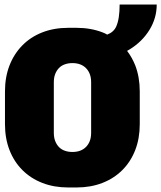

<svg xmlns="http://www.w3.org/2000/svg" viewBox="-20 -819 713 849"><path d="M282 10Q219 10 167.5 -10Q116 -30 79 -67Q42 -104 22 -155.5Q2 -207 2 -270V-415Q2 -478 22 -529.5Q42 -581 79 -618.5Q116 -656 167.5 -676Q219 -696 282 -696H318Q381 -696 433 -676Q444 -672 454 -666Q483 -677 494 -702Q509 -735 509 -799H673Q673 -739 641 -687Q609 -635 554 -601Q548 -597 542 -594Q564 -565 578 -530Q598 -478 598 -415V-270Q598 -207 578 -155.5Q558 -104 521 -67Q484 -30 432.5 -10Q381 10 318 10ZM300 -147Q319 -147 334 -152.5Q349 -158 360 -169Q371 -180 377 -195.5Q383 -211 383 -232V-455Q383 -476 377 -491.5Q371 -507 360 -518Q349 -529 334 -534.5Q319 -540 300 -540Q282 -540 266.5 -534.5Q251 -529 240.5 -518Q230 -507 224 -491.5Q218 -476 218 -455V-232Q218 -211 224 -195.5Q230 -180 240.5 -169Q251 -158 266.5 -152.5Q282 -147 300 -147Z"/></svg>

Font: Chivo Mono Medium Black
Style: Regular
Weight: 900
Monospace: yes
Version: Version 1.008